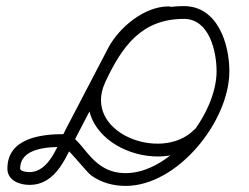

<svg xmlns="http://www.w3.org/2000/svg" viewBox="-20 -590 818 631"><path d="M534 -569C534 -569 534 -569 534 -569C453.6 -569 370.8 -499.2 335.5 -432.1C335.5 -432.1 335.5 -432.1 335.5 -432.1C335.5 -432.1 335.5 -432.1 335.5 -432.1C289.1 -343.2 242.7 -254.2 196.3 -165.3C196.3 -165.3 196.3 -165.3 196.3 -165.4C196.3 -165.4 196.3 -165.4 196.3 -165.4C170.2 -115.7 143.1 -24.4 76.6 -24.4C70.3 -24.4 46.3 -26.1 46.3 -35.9C46.3 -104.9 140.1 -107.2 189.5 -107.2C199.5 -107.2 265.6 -23.5 279.5 -13.6C312.9 10.4 352.1 21 393 21C563.7 21 733.8 -191.2 733.8 -355.7C733.8 -446.7 694.8 -569.9 584.5 -569.9C429.3 -569.9 351.2 -473.4 288 -337.9C189.8 -127.5 507.9 6.9 646.9 -133.2C655.1 -141.4 655 -154.7 646.8 -162.9C638.6 -171.1 625.3 -171 617.1 -162.8C617.1 -162.8 617.1 -162.8 617.1 -162.8C510.5 -55.3 248.4 -153.6 326 -320.1C382.1 -440.4 446.8 -527.9 584.5 -527.9C667.9 -527.9 691.8 -421.2 691.8 -355.7C691.8 -214.6 540.4 -21 393 -21C269.6 -21 252.8 -149.2 189.5 -149.2C112.9 -149.2 4.3 -135.4 4.3 -35.9C4.3 3 43.9 17.6 76.6 17.6C167.8 17.6 198.4 -79.2 233.5 -145.8C233.5 -145.8 233.5 -145.9 233.5 -145.9C233.5 -145.9 233.5 -145.9 233.5 -145.9C279.9 -234.8 326.3 -323.7 372.7 -412.7C372.7 -412.7 372.7 -412.6 372.7 -412.6C372.7 -412.6 372.7 -412.6 372.7 -412.6C400.6 -465.7 469.5 -527 534 -527C545.6 -527 555 -536.4 555 -548C555 -559.6 545.6 -569 534 -569Z"/></svg>

Font: FRB American Cursive Guidelines Medium
Style: Italic
Weight: 500
Italic angle: -25°
Version: Version 2.0;Modular Font Editor K font №1